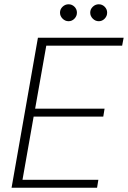

<svg xmlns="http://www.w3.org/2000/svg" viewBox="-20 -876 597 896"><path d="M34 0 157 -700H557L550 -663H196L144 -369H468L462 -332H137L85 -37H439L433 0ZM300 -777Q284 -777 272 -789Q260 -801 260 -817Q260 -833 272 -844.5Q284 -856 300 -856Q316 -856 327.5 -844.5Q339 -833 339 -817Q339 -801 327.5 -789Q316 -777 300 -777ZM441 -777Q425 -777 413 -789Q401 -801 401 -817Q401 -833 413 -844.5Q425 -856 441 -856Q457 -856 468.5 -844.5Q480 -833 480 -817Q480 -801 468.5 -789Q457 -777 441 -777Z"/></svg>

Font: DM Sans 16pt ExtraLight
Style: Italic
Weight: 250
Italic angle: -10°
Version: Version 4.004;gftools[0.9.30]